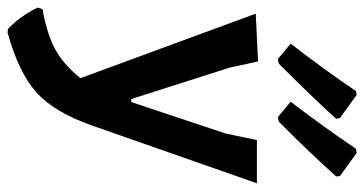

<svg xmlns="http://www.w3.org/2000/svg" viewBox="-261 -521 960 506"><g transform="rotate(90 219.0 -268.0)"><path d="M234 -554Q295 -633 358 -726L369 -728L430 -684L431 -674Q376 -612 287 -523L275 -520ZM81 -554Q150 -643 206 -726L216 -728L277 -684L279 -674Q232 -621 134 -523L122 -520ZM128 -468 144 -394 227 -134H235L318 -383L335 -465H449L297 -31Q262 69 209.5 116Q157 163 52 192L42 191Q8 158 -14 113L-10 100Q53 89 94 67.5Q135 46 172 0L2 -462Z"/></g></svg>

Font: Alegreya Sans SC
Style: Bold
Weight: 700
Designer: Juan Pablo del Peral
Foundry: Huerta Tipografica
Version: Version 2.007